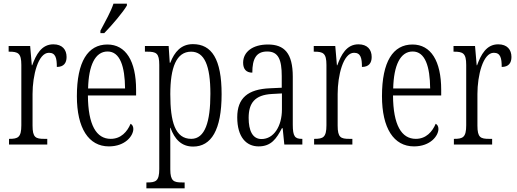

<svg xmlns="http://www.w3.org/2000/svg" viewBox="-20 -786 2812 1044"><path d="M29 0H237V-31H221C174 -31 157 -38 157 -103V-275C157 -375 187 -499 246 -499C283 -499 289 -469 289 -422C327 -422 342 -444 342 -476C342 -516 319 -545 270 -545C205 -545 176 -488 155 -431H153L144 -536H27V-505H30C78 -505 96 -497 96 -433V-105C96 -39 78 -31 31 -31H29Z M526 -619V-606H547C591 -651 650 -721 670 -756V-766H597C582 -721 555 -674 526 -619ZM572 10C662 10 705 -48 705 -85C705 -100 698 -109 690 -113C672 -70 638 -31 582 -31C504 -31 459 -106 458 -267H720V-298C720 -454 664 -544 564 -544C458 -544 398 -451 398 -263C398 -89 462 10 572 10ZM660 -305H459C462 -430 497 -506 565 -506C633 -506 659 -424 660 -305Z M776 238H984V206H970C925 206 906 199 906 135V24C906 -23 906 -63 905 -91H907C929 -30 966 11 1030 11C1128 11 1185 -78 1185 -274C1185 -465 1131 -546 1029 -546C965 -546 929 -504 906 -445H903L897 -536H768V-505H780C830 -505 846 -497 846 -433V133C846 199 827 206 781 206H776ZM1020 -31C932 -31 906 -124 906 -274C906 -419 939 -505 1019 -505C1092 -505 1124 -429 1124 -276C1124 -124 1095 -31 1020 -31Z M1386 10C1455 10 1483 -32 1513 -89H1517L1526 0H1624V-31H1621C1584 -31 1572 -44 1572 -108V-369C1572 -497 1526 -544 1437 -544C1354 -544 1302 -504 1302 -445C1302 -410 1319 -391 1352 -391C1352 -466 1373 -506 1433 -506C1494 -506 1512 -461 1512 -372V-309L1448 -306C1328 -301 1270 -253 1270 -148C1270 -41 1319 10 1386 10ZM1402 -30C1353 -30 1332 -76 1332 -145C1332 -225 1365 -270 1459 -275L1513 -278V-191C1513 -100 1469 -30 1402 -30Z M1688 0H1896V-31H1880C1833 -31 1816 -38 1816 -103V-275C1816 -375 1846 -499 1905 -499C1942 -499 1948 -469 1948 -422C1986 -422 2001 -444 2001 -476C2001 -516 1978 -545 1929 -545C1864 -545 1835 -488 1814 -431H1812L1803 -536H1686V-505H1689C1737 -505 1755 -497 1755 -433V-105C1755 -39 1737 -31 1690 -31H1688Z M2231 10C2321 10 2364 -48 2364 -85C2364 -100 2357 -109 2349 -113C2331 -70 2297 -31 2241 -31C2163 -31 2118 -106 2117 -267H2379V-298C2379 -454 2323 -544 2223 -544C2117 -544 2057 -451 2057 -263C2057 -89 2121 10 2231 10ZM2319 -305H2118C2121 -430 2156 -506 2224 -506C2292 -506 2318 -424 2319 -305Z M2448 0H2656V-31H2640C2593 -31 2576 -38 2576 -103V-275C2576 -375 2606 -499 2665 -499C2702 -499 2708 -469 2708 -422C2746 -422 2761 -444 2761 -476C2761 -516 2738 -545 2689 -545C2624 -545 2595 -488 2574 -431H2572L2563 -536H2446V-505H2449C2497 -505 2515 -497 2515 -433V-105C2515 -39 2497 -31 2450 -31H2448Z"/></svg>

Font: Noto Serif Devanagari ExtraCondensed Light
Style: Regular
Weight: 300
Width: 2
Designer: Universal Thirst, Indian Type Foundry and the Monotype Design Team
Foundry: Monotype Imaging Inc.
Version: Version 2.004